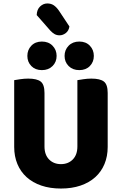

<svg xmlns="http://www.w3.org/2000/svg" viewBox="-20 -1071 704 1109"><path d="M332 18Q269 18 219 1Q169 -16 134 -47.5Q99 -79 80.5 -123.5Q62 -168 62 -222V-608Q74 -610 97 -613.5Q120 -617 143 -617Q193 -617 215 -600Q237 -583 237 -534V-225Q237 -177 263.5 -150Q290 -123 332 -123Q374 -123 400.5 -150Q427 -177 427 -225V-608Q439 -610 462 -613.5Q485 -617 508 -617Q558 -617 580 -600Q602 -583 602 -534V-222Q602 -168 583.5 -123.5Q565 -79 530 -47.5Q495 -16 445 1Q395 18 332 18ZM307 -748Q307 -713 283.5 -689.5Q260 -666 222 -666Q184 -666 161 -689.5Q138 -713 138 -748Q138 -783 161 -807Q184 -831 222 -831Q260 -831 283.5 -807Q307 -783 307 -748ZM522 -748Q522 -713 499 -689.5Q476 -666 438 -666Q400 -666 376.5 -689.5Q353 -713 353 -748Q353 -783 376.5 -807Q400 -831 438 -831Q476 -831 499 -807Q522 -783 522 -748ZM192 -984Q193 -1016 211.5 -1033.5Q230 -1051 253 -1051Q275 -1051 290.5 -1040.5Q306 -1030 320 -1010L381 -918Q377 -893 360 -880Q343 -867 324 -867Q308 -867 295.5 -874Q283 -881 270 -895Z"/></svg>

Font: Baloo Chettan 2 ExtraBold
Style: Regular
Weight: 800
Designer: Maithili Shingre, Unnati Kotecha and Ek Type
Foundry: Ek Type
Version: Version 1.640;hotconv 1.0.111;makeotfexe 2.5.65597; ttfautoh